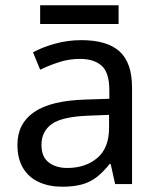

<svg xmlns="http://www.w3.org/2000/svg" viewBox="-20 -697 601 727"><path d="M288 -545Q386 -545 433 -502Q480 -459 480 -365V0H416L399 -76H395Q372 -47 347.5 -27.5Q323 -8 291.5 1Q260 10 215 10Q167 10 128.5 -7Q90 -24 68 -59.5Q46 -95 46 -149Q46 -229 109 -272.5Q172 -316 303 -320L394 -323V-355Q394 -422 365 -448Q336 -474 283 -474Q241 -474 203 -461.5Q165 -449 132 -433L105 -499Q140 -518 188 -531.5Q236 -545 288 -545ZM314 -259Q214 -255 175.5 -227Q137 -199 137 -148Q137 -103 164.5 -82Q192 -61 235 -61Q303 -61 348 -98.5Q393 -136 393 -214V-262ZM429 -677V-606H132V-677Z"/></svg>

Font: Noto Sans Khmer
Style: Regular
Weight: 400
Designer: Danh Hong and the Monotype Design Team
Foundry: Monotype Imaging Inc.
Version: Version 2.003